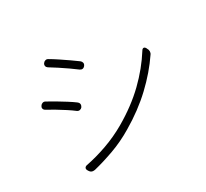

<svg xmlns="http://www.w3.org/2000/svg" viewBox="-149 -973 1299 1209"><g transform="rotate(-30 500.0 -368.0)"><path d="M283 -734Q288 -742 298.5 -745Q309 -748 318 -742Q344 -727 375.5 -706Q407 -685 436.5 -664.5Q466 -644 486 -629Q495 -622 497 -612Q499 -602 492 -593V-592Q476 -573 456 -586Q434 -603 404.5 -623.5Q375 -644 344.5 -664Q314 -684 289 -699Q280 -705 278 -714.5Q276 -724 282 -733ZM181 -13Q175 -23 178.5 -31Q182 -39 193 -42Q270 -57 348.5 -85Q427 -113 500 -155Q622 -226 709.5 -311Q797 -396 858 -493Q864 -503 872 -503.5Q880 -504 887 -493L889 -488Q896 -478 896 -465.5Q896 -453 889 -444Q826 -351 735.5 -265.5Q645 -180 526 -110Q451 -65 372 -36.5Q293 -8 223 9Q196 14 183 -9ZM134 -510Q140 -519 150 -522Q160 -525 170 -519Q196 -505 228 -486Q260 -467 290 -448Q320 -429 340 -414Q349 -408 351.5 -398Q354 -388 347 -377V-376Q340 -367 330 -365Q320 -363 311 -369Q289 -386 259 -405.5Q229 -425 198 -443.5Q167 -462 141 -476Q132 -481 129.5 -490.5Q127 -500 134 -509Z"/></g></svg>

Font: Chiron GoRound TC L
Style: Regular
Weight: 300
Designer: Ryoko NISHIZUKA 西塚涼子 (kana, bopomofo & ideographs); Paul D. Hunt (Latin, Greek & Cyrillic); Sandoll Communications 산돌커뮤니
Foundry: Adobe
Version: Version 1.000;hotconv 1.1.1;makeotfexe 2.6.0